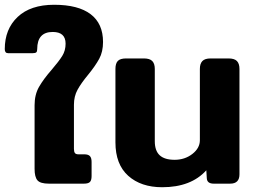

<svg xmlns="http://www.w3.org/2000/svg" viewBox="-39 -770 1076 805"><path d="M106 -62V-329Q106 -373 124.5 -405.5Q143 -438 178 -478Q208 -513 222 -535.5Q236 -558 236 -587Q236 -636 182 -636Q117 -636 117 -564Q117 -554 113 -550.5Q109 -547 98 -547H-5Q-19 -547 -19 -564Q-19 -648 35 -699Q89 -750 188 -750Q289 -750 341 -710.5Q393 -671 393 -594Q393 -553 377 -523.5Q361 -494 330 -456Q301 -421 286 -393.5Q271 -366 271 -331V-146Q271 -134 275 -128.5Q279 -123 290 -123H314Q331 -123 338 -115.5Q345 -108 345 -91V-32Q345 -14 338 -7Q331 0 313 0H166Q130 0 118 -14Q106 -28 106 -62Z M445 -173V-481Q445 -504 455 -514.5Q465 -525 490 -525H564Q589 -525 599.5 -514Q610 -503 610 -481V-178Q610 -138 630.5 -119Q651 -100 693 -100Q736 -100 767.5 -124.5Q799 -149 799 -182V-481Q799 -503 809.5 -514Q820 -525 844 -525H919Q944 -525 954.5 -514Q965 -503 965 -481V-39Q965 0 926 0H857Q829 0 828 -23L826 -56Q762 15 641 15Q552 15 498.5 -33Q445 -81 445 -173Z"/></svg>

Font: Mitr Medium
Style: Regular
Weight: 500
Designer: Thanarat Vachiruckul
Foundry: Cadson Demak
Version: Version 1.003